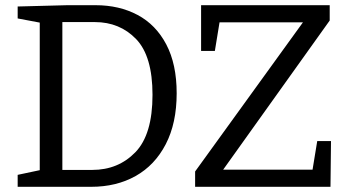

<svg xmlns="http://www.w3.org/2000/svg" viewBox="-20 -719 1345 739"><path d="M348 -699Q439 -699 509.5 -661.5Q580 -624 620 -548Q660 -472 660 -360Q660 -245 618 -164Q576 -83 502 -41.5Q428 0 331 0H48V-46L133 -64V-632L48 -648V-694L239 -699ZM335 -65Q435 -65 501 -133Q567 -201 567 -354Q567 -503 504 -568.5Q441 -634 345 -634H220V-65ZM1183 -66 1201 -176H1254L1252 0H731V-59L1146 -633H825L807 -523H754V-699H1249V-640L839 -66Z"/></svg>

Font: Bitter Pro
Style: Regular
Weight: 400
Designer: Sol Matas, and Bitter project Authors
Foundry: Sol Matas
Version: Version 1.010